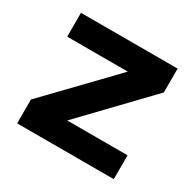

<svg xmlns="http://www.w3.org/2000/svg" viewBox="-117 -626 763 752"><g transform="rotate(30 264.5 -250.0)"><path d="M45.9 0V-107.9L319.8 -392.1H45.9V-500H482.9V-392.1L210 -107.9H482.9V0Z"/></g></svg>

Font: Uncut Sans
Style: Bold
Weight: 700
Designer: Kasper Nordkvist
Foundry: UNCUT.wtf
Version: Version 1.304;Glyphs 3.2 (3246)